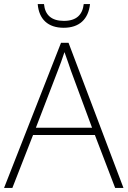

<svg xmlns="http://www.w3.org/2000/svg" viewBox="-20 -927 630 947"><path d="M424 -907H393C387 -854 357 -824 295 -824C234 -824 202 -853 197 -907H166C172 -832 217 -790 294 -790C371 -790 416 -832 424 -907ZM548 0H589L318 -716H281L0 0H41L143 -261H448ZM330 -578 434 -297H157L265 -578C275 -604 288 -638 298 -670C310 -636 323 -600 330 -578Z"/></svg>

Font: Noto Sans Gurmukhi UI ExtraLight
Style: Regular
Weight: 200
Designer: Jelle Bosma - Monotype Design Team
Foundry: Monotype Imaging Inc.
Version: Version 2.004